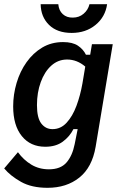

<svg xmlns="http://www.w3.org/2000/svg" viewBox="-29 -709 578 908"><path d="M195.8 179.2Q120.8 179.2 70.8 151.2Q20.8 123.3 -9.2 87.5L55.8 10.8Q82.5 47.5 119.2 69.6Q155.8 91.7 202.5 91.7Q257.5 91.7 285.4 59.6Q313.3 27.5 324.2 -27.5L338.3 -98.3H318.3Q300 -62.5 267.5 -38.8Q235 -15 185 -15Q115 -15 74.2 -65.4Q33.3 -115.8 33.3 -205.8Q33.3 -262.5 49.6 -317.1Q65.8 -371.7 96.7 -415Q127.5 -458.3 170.8 -484.2Q214.2 -510 269.2 -510Q314.2 -510 339.6 -492.9Q365 -475.8 377.5 -450H397.5L405.8 -500H504.2L423.3 -15Q406.7 82.5 346.2 130.8Q285.8 179.2 195.8 179.2ZM219.2 -98.3Q258.3 -98.3 286.2 -128.8Q314.2 -159.2 332.5 -208.3Q350.8 -257.5 360.8 -314.2L374.2 -394.2Q335 -427.5 288.3 -427.5Q245.8 -427.5 213.8 -398.8Q181.7 -370 163.8 -320.8Q145.8 -271.7 145.8 -211.7Q145.8 -151.7 166.2 -125Q186.7 -98.3 219.2 -98.3ZM310 -553.3Q241.7 -553.3 202.9 -591.2Q164.2 -629.2 163.3 -689.2H246.7Q249.2 -659.2 267.9 -642.1Q286.7 -625 315.8 -625.8Q345 -625.8 366.2 -643.8Q387.5 -661.7 394.2 -689.2H477.5Q469.2 -629.2 422.9 -591.2Q376.7 -553.3 310 -553.3Z"/></svg>

Font: Familjen Grotesk Medium
Style: Italic
Weight: 500
Italic angle: -9.46201°
Designer: Anders Wikstroem, Jonas Baeckman, Matilda Gysing, Kristian Moeller
Foundry: Familjen STHLM AB
Version: Version 2.002; ttfautohint (v1.8.4.7-5d5b)